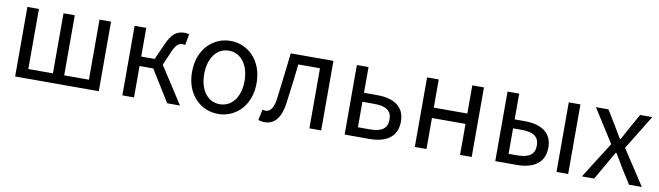

<svg xmlns="http://www.w3.org/2000/svg" viewBox="-35 -1010 5068 1476"><g transform="rotate(10 2499.5 -272.0)"><path d="M92 0H745V-543H655V-74H462V-543H374V-74H182V-543H92Z M1194 -286 1240 -393C1268 -458 1290 -468 1319 -468C1327 -468 1331 -467 1337 -465L1353 -551C1345 -554 1333 -557 1321 -557C1262 -557 1221 -536 1179 -440L1125 -319H1020V-543H929V0H1020V-245H1127L1279 0H1379Z M1677 13C1810 13 1929 -91 1929 -271C1929 -452 1810 -557 1677 -557C1544 -557 1425 -452 1425 -271C1425 -91 1544 13 1677 13ZM1677 -63C1583 -63 1520 -146 1520 -271C1520 -396 1583 -481 1677 -481C1771 -481 1835 -396 1835 -271C1835 -146 1771 -63 1677 -63Z M2041 13C2120 13 2168 -47 2183 -168C2197 -268 2208 -369 2220 -469H2389V0H2481V-543H2148C2134 -425 2121 -308 2106 -191C2097 -110 2071 -75 2033 -75C2023 -75 2016 -77 2009 -79L1991 5C2007 10 2021 13 2041 13Z M2664 0H2858C2987 0 3073 -53 3073 -173C3073 -291 2987 -342 2858 -342H2755V-543H2664ZM2755 -73V-272H2848C2940 -272 2984 -242 2984 -173C2984 -104 2940 -73 2848 -73Z M3212 0H3303V-242H3565V0H3656V-543H3565V-323H3303V-543H3212Z M3840 0H4008C4137 0 4224 -53 4224 -173C4224 -291 4137 -342 4008 -342H3931V-543H3840ZM3931 -73V-272H3998C4090 -272 4134 -242 4134 -173C4134 -104 4090 -73 3998 -73ZM4318 0H4409V-543H4318Z M4516 0H4612L4685 -127C4704 -160 4722 -193 4741 -224H4746C4766 -193 4786 -160 4804 -127L4884 0H4984L4805 -274L4970 -543H4875L4808 -423C4792 -393 4776 -363 4759 -333H4755C4737 -363 4718 -393 4701 -423L4628 -543H4530L4695 -283Z"/></g></svg>

Font: Squished Noto Sans CJK JP Regular
Style: Regular
Weight: 400
Designer: Ryoko NISHIZUKA (kana & ideographs); Paul D. Hunt (Latin, Greek & Cyrillic); Wenlong ZHANG (bopomofo); Sandoll Communica
Foundry: Adobe Systems Incorporated
Version: Version 1.004;PS 1.004;hotconv 1.0.82;makeotf.lib2.5.63406